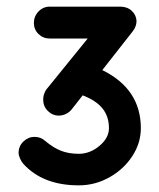

<svg xmlns="http://www.w3.org/2000/svg" viewBox="-20 -539 480 578"><path d="M288 -328Q404 -271 404 -153Q404 -108 378 -68.5Q352 -29 309 -5Q266 19 217 19Q109 19 50 -46Q44 -53 40 -62.5Q36 -72 36 -79Q36 -99 50.5 -113Q65 -127 84 -127Q103 -127 117 -114Q141 -94 164 -85Q187 -76 217 -76Q251 -76 279.5 -100Q308 -124 308 -153Q308 -188 289 -212Q270 -236 229 -252L196 -210Q189 -201 178.5 -196Q168 -191 157 -191Q138 -191 124 -205Q110 -219 110 -239Q110 -255 119 -269L244 -423H130Q110 -423 96 -436.5Q82 -450 82 -470Q82 -490 96 -504.5Q110 -519 130 -519H342Q363 -519 376.5 -506.5Q390 -494 391 -476Q391 -459 379 -444Z"/></svg>

Font: Tsukimi Rounded
Style: Bold
Weight: 700
Designer: Takashi Funayama
Foundry: Takashi Funayama
Version: Version 1.032; ttfautohint (v1.8.3)